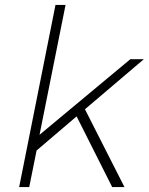

<svg xmlns="http://www.w3.org/2000/svg" viewBox="-20 -762 606 782"><path d="M487 0H437L292 -288L129 -149L99 0H58L206 -742H247L141 -213L511 -521H566L326 -317Z"/></svg>

Font: Argentum Sans ExtraLight
Style: Italic
Weight: 200
Italic angle: -11°
Designer: Julieta Ulanovsky (font), Cristiano Sobral (main changes and remaster)
Foundry: Julieta Ulanovsky (font), Cristiano Sobral (main changes and remaster)
Version: Version 2.007;June 15, 2022;FontCreator 14.0.0.2814 64-bit; 